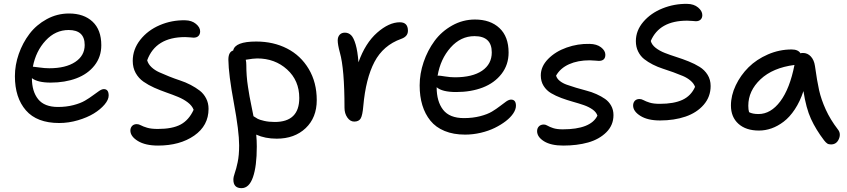

<svg xmlns="http://www.w3.org/2000/svg" viewBox="-20 -664 4379 993"><path d="M286.1 -27.8Q170.9 -27.8 114 -93.3Q57.1 -158.7 57.1 -270Q57.1 -327.6 77.1 -385Q97.2 -442.4 132.6 -489Q168 -535.6 221.7 -564.9Q275.4 -594.2 336.9 -594.2Q413.6 -594.2 458.7 -552Q503.9 -509.8 503.9 -430.2Q503.9 -370.1 469 -325.7Q434.1 -281.2 375.2 -259Q316.4 -236.8 242.2 -236.8Q174.8 -236.8 145 -259.8Q145 -191.4 177.2 -151.1Q209.5 -110.8 279.8 -110.8Q323.2 -110.8 359.9 -120.4Q396.5 -129.9 419.7 -143.6Q442.9 -157.2 460.7 -170.7Q478.5 -184.1 492.7 -193.6Q506.8 -203.1 517.1 -203.1Q542 -203.1 542 -169.9Q542 -148.4 520.8 -123.3Q499.5 -98.1 465.3 -77.1Q431.2 -56.2 383.1 -42Q335 -27.8 286.1 -27.8ZM152.8 -318.8Q158.7 -318.8 184.8 -314.9Q210.9 -311 234.9 -311Q319.8 -311 368.9 -343.5Q418 -376 418 -431.2Q418 -508.8 335 -508.8Q266.6 -508.8 216.1 -454.3Q165.5 -399.9 149.9 -318.8Z M797.4 88.9Q731.9 88.9 693.1 65.2Q654.3 41.5 654.3 11.2Q654.3 -2.9 663.1 -12.5Q671.9 -22 687.5 -22Q697.8 -22 708.7 -15.9Q719.7 -9.8 741 -3.4Q762.2 2.9 796.4 2.9Q871.6 2.9 914.3 -20Q957 -43 981.4 -96.2Q973.6 -117.2 951.7 -134Q929.7 -150.9 901.4 -162.6Q873 -174.3 840.8 -185.5Q808.6 -196.8 777.8 -210.4Q747.1 -224.1 721.9 -241.7Q696.8 -259.3 681.6 -286.6Q666.5 -314 666.5 -349.1Q666.5 -408.7 705.3 -458Q744.1 -507.3 806.2 -533.9Q868.2 -560.5 937.5 -559.1Q971.7 -558.6 993.4 -540.5Q1015.1 -522.5 1015.1 -502Q1015.1 -486.8 1006.3 -478Q997.6 -469.2 981.4 -469.2Q978.5 -469.2 964.1 -470.7Q949.7 -472.2 937.5 -472.2Q785.2 -472.2 741.2 -352.1Q746.6 -332.5 763.4 -316.7Q780.3 -300.8 803.5 -290.3Q826.7 -279.8 854.7 -268.6Q882.8 -257.3 911.1 -248Q939.5 -238.8 966.1 -224.9Q992.7 -210.9 1013.2 -195.1Q1033.7 -179.2 1046.1 -155Q1058.6 -130.9 1058.6 -101.1Q1058.6 -14.2 984.4 37.4Q910.2 88.9 797.4 88.9Z M1411.1 53.2Q1351.1 53.2 1305.2 32.2Q1308.1 62 1308.1 94.2Q1308.1 195.8 1288.3 252.4Q1268.6 309.1 1229 309.1Q1187 309.1 1187 265.1Q1187 251 1194.3 230.7Q1201.7 210.4 1209.2 174.8Q1216.8 139.2 1216.8 87.9Q1216.8 15.6 1189.5 -131.6Q1162.1 -278.8 1161.1 -355Q1161.1 -395.5 1186 -402.8Q1195.3 -449.2 1305.2 -449.2Q1394 -449.2 1464.6 -413.1Q1535.2 -377 1576.7 -307.4Q1618.2 -237.8 1618.2 -146Q1618.2 -55.7 1560.8 -1.2Q1503.4 53.2 1411.1 53.2ZM1253.9 -328.1Q1253.9 -300.3 1255.9 -272.7Q1257.8 -245.1 1262.5 -215.1Q1267.1 -185.1 1270.5 -166Q1273.9 -147 1281.2 -111.8Q1288.6 -76.7 1291 -63Q1304.2 -54.2 1313.2 -49.3Q1322.3 -44.4 1346.2 -38.8Q1370.1 -33.2 1400.9 -33.2Q1527.8 -33.2 1527.8 -157.2Q1527.8 -247.6 1464.8 -304.7Q1401.9 -361.8 1310.1 -361.8Q1291 -361.8 1251 -355Q1253.9 -343.3 1253.9 -328.1Z M1812 -35.2Q1791 -35.2 1776.4 -56.2Q1761.7 -77.1 1761.7 -106.9Q1761.7 -308.1 1737.8 -392.1Q1726.6 -433.1 1726.6 -455.1Q1726.6 -472.7 1736.3 -483.9Q1746.1 -495.1 1763.7 -495.1Q1782.2 -495.1 1795.7 -482.2Q1809.1 -469.2 1819.3 -434.3Q1829.6 -399.4 1834 -341.8Q1869.1 -440.9 1930.4 -494.9Q1991.7 -548.8 2047.9 -548.8Q2089.8 -548.8 2089.8 -504.9Q2089.8 -475.1 2054.7 -462.9Q1961.9 -429.7 1916.7 -343.8Q1871.6 -257.8 1858.9 -115.2Q1855 -67.9 1845.5 -51.5Q1835.9 -35.2 1812 -35.2Z M2385.3 32.2Q2325.2 32.2 2279.5 13.4Q2233.9 -5.4 2206.1 -39.8Q2178.2 -74.2 2164.3 -119.9Q2150.4 -165.5 2150.4 -222.2Q2150.4 -282.7 2170.9 -343Q2191.4 -403.3 2227.5 -452.4Q2263.7 -501.5 2318.6 -532.2Q2373.5 -563 2436.5 -563Q2516.1 -563 2563.2 -518.8Q2610.4 -474.6 2610.4 -392.1Q2610.4 -329.1 2574 -282Q2537.6 -234.9 2476.8 -211.4Q2416 -188 2339.4 -188Q2266.6 -188 2238.3 -212.9Q2238.3 -139.2 2271.7 -96.2Q2305.2 -53.2 2379.4 -53.2Q2424.8 -53.2 2462.9 -63Q2501 -72.8 2524.4 -86.9Q2547.9 -101.1 2565.9 -115.2Q2584 -129.4 2598.1 -139.2Q2612.3 -148.9 2623 -148.9Q2648.4 -148.9 2648.4 -117.2Q2648.4 -98.6 2634.8 -77.9Q2621.1 -57.1 2596.2 -37.8Q2571.3 -18.6 2539.1 -2.7Q2506.8 13.2 2466.6 22.7Q2426.3 32.2 2385.3 32.2ZM2248 -272.9Q2254.9 -272.9 2282 -268.6Q2309.1 -264.2 2332.5 -264.2Q2423.3 -264.2 2473.4 -298.3Q2523.4 -332.5 2523.4 -393.1Q2523.4 -477.1 2434.1 -477.1Q2362.8 -477.1 2310.3 -418Q2257.8 -358.9 2243.2 -272Z M2893.1 88.9Q2829.6 88.9 2793.7 66.7Q2757.8 44.4 2757.8 14.2Q2757.8 -0.5 2767.1 -10.3Q2776.4 -20 2793 -20Q2801.8 -20 2811.8 -13.9Q2821.8 -7.8 2840.8 -1.5Q2859.9 4.9 2890.1 4.9Q3035.2 4.9 3069.8 -65.9Q3064 -84 3044.7 -97.7Q3025.4 -111.3 2999.3 -120.4Q2973.1 -129.4 2942.6 -137.9Q2912.1 -146.5 2883.1 -157.2Q2854 -168 2830.1 -182.1Q2806.2 -196.3 2791.5 -219.7Q2776.9 -243.2 2776.9 -273.9Q2776.9 -320.3 2814.7 -358.9Q2852.5 -397.5 2910.4 -418Q2968.3 -438.5 3028.8 -437Q3066.4 -436.5 3088.6 -419.2Q3110.8 -401.9 3110.8 -380.9Q3110.8 -349.1 3077.1 -349.1Q3072.3 -349.1 3057.6 -350.6Q3043 -352.1 3029.8 -352.1Q2968.3 -352.1 2923.1 -331.8Q2877.9 -311.5 2856 -272.9Q2859.9 -257.8 2875 -245.6Q2890.1 -233.4 2911.6 -225.8Q2933.1 -218.3 2959.5 -210.2Q2985.8 -202.1 3012.7 -195.3Q3039.6 -188.5 3064.7 -177.2Q3089.8 -166 3109.4 -152.3Q3128.9 -138.7 3140.9 -117.2Q3152.8 -95.7 3152.8 -68.8Q3152.8 -16.6 3116 20Q3079.1 56.6 3022 72.8Q2964.8 88.9 2893.1 88.9Z M3393.6 -41Q3329.6 -41 3292 -64.7Q3254.4 -88.4 3254.4 -118.2Q3254.4 -132.8 3262.9 -142.3Q3271.5 -151.9 3287.6 -151.9Q3297.9 -151.9 3308.8 -145.8Q3319.8 -139.6 3339.8 -133.3Q3359.9 -127 3392.6 -127Q3465.3 -127 3509.8 -147.7Q3554.2 -168.5 3574.7 -214.8Q3568.4 -232.4 3551.5 -246.8Q3534.7 -261.2 3512.2 -270.8Q3489.7 -280.3 3462.4 -290.3Q3435.1 -300.3 3408.2 -308.8Q3381.3 -317.4 3356 -330.3Q3330.6 -343.3 3311.3 -358.6Q3292 -374 3280.3 -397.7Q3268.6 -421.4 3268.6 -451.2Q3268.6 -505.9 3307.1 -551Q3345.7 -596.2 3406.5 -620.6Q3467.3 -645 3533.7 -644Q3568.8 -643.6 3590.6 -625.2Q3612.3 -606.9 3612.3 -585.9Q3612.3 -571.3 3603.5 -562.7Q3594.7 -554.2 3578.6 -554.2Q3575.2 -554.2 3560.8 -555.7Q3546.4 -557.1 3533.7 -557.1Q3390.6 -557.1 3345.7 -452.1Q3351.1 -432.1 3371.1 -416.5Q3391.1 -400.9 3418.7 -390.1Q3446.3 -379.4 3478.5 -369.1Q3510.7 -358.9 3541.7 -346.4Q3572.8 -334 3598.4 -318.1Q3624 -302.2 3639.6 -277.1Q3655.3 -252 3655.3 -219.2Q3655.3 -163.6 3619.6 -122.3Q3584 -81.1 3525.4 -61Q3466.8 -41 3393.6 -41Z M3905.3 11.2Q3837.9 11.2 3799.1 -23.7Q3760.3 -58.6 3760.3 -118.2Q3760.3 -170.4 3785.2 -222.7Q3810.1 -274.9 3851.3 -315.9Q3892.6 -356.9 3951.7 -382.6Q4010.7 -408.2 4074.2 -408.2Q4107.9 -408.2 4120.1 -388.2Q4124 -390.1 4132.8 -390.1Q4156.7 -390.1 4173.6 -371.8Q4190.4 -353.5 4194.8 -323.2Q4205.6 -245.1 4216.3 -197.3Q4227.1 -149.4 4250.7 -97.4Q4274.4 -45.4 4313 4.9Q4330.6 26.4 4318.6 54.7Q4306.6 83 4277.8 83Q4265.6 83 4258.3 78.1Q4251 73.2 4242.2 62Q4199.7 6.3 4174.3 -49.1Q4148.9 -104.5 4135.3 -192.9Q4117.7 -139.2 4090.8 -98.6Q4064 -58.1 4033 -34.7Q4002 -11.2 3970 0Q3938 11.2 3905.3 11.2ZM3850.1 -117.2Q3850.1 -97.2 3854 -84Q3871.6 -74.2 3902.8 -74.2Q3966.3 -74.2 4015.6 -139.9Q4064.9 -205.6 4088.9 -328.1Q3976.6 -313.5 3913.3 -253.9Q3850.1 -194.3 3850.1 -117.2Z"/></svg>

Font: Shantell Sans Irregular Bouncy
Style: Regular
Weight: 400
Designer: Stephen Nixon, Anya Danilova, Shantell Martin
Foundry: Arrow Type
Version: Version 1.006;[9816181b4]